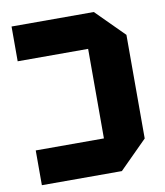

<svg xmlns="http://www.w3.org/2000/svg" viewBox="-80 -766 715 832"><g transform="rotate(-10 278.0 -350.0)"><path d="M511 -578V-122L389 0H37V-153H337V-547H27V-700H389Z"/></g></svg>

Font: Tektur
Style: Bold
Weight: 700
Designer: Adam Jagosz
Foundry: Adam Jagosz
Version: Version 1.005;gftools[0.9.30]